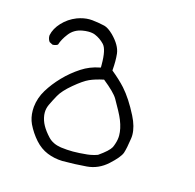

<svg xmlns="http://www.w3.org/2000/svg" viewBox="-79 -288 657 647"><g transform="rotate(15 250.0 35.5)"><path d="M163.6 -166Q178.2 -166 187.5 -162.1Q206.5 -154.3 221.2 -138.7Q235.8 -123 235.8 -70.3Q235.8 -66.9 235.8 -60.1L232.4 -59.1Q198.7 -52.7 170.4 -34.2Q139.6 -14.2 114.5 12Q89.4 38.1 72.3 66.2Q55.2 94.2 51.8 126.5Q51.3 132.8 51.3 139.2Q51.3 164.1 61 185.1Q74.2 212.4 94.2 234.9Q113.8 256.8 138.4 266.8Q163.1 276.9 191.4 277.8Q235.4 277.8 276.4 274.4Q316.4 271 347.7 242.7Q378.9 214.4 385.3 197.3Q391.1 179.7 396 145Q397 138.7 397 132.3Q397 103.5 379.4 68.8Q353 16.6 324.7 -15.1Q305.2 -36.6 275.9 -60.5Q277.3 -78.6 277.3 -92.8Q277.3 -106.9 275.9 -119.6Q272.5 -147.5 242.2 -178.2Q224.1 -195.8 210.4 -199.2Q192.4 -203.6 167 -206.5Q162.1 -207 156.7 -207Q136.2 -207 113.8 -198.7Q85.4 -187.5 65.4 -166Q45.4 -144.5 40.5 -120.6Q40.5 -119.1 40.5 -116Q40.5 -112.8 42 -107.7Q43.5 -102.5 46.9 -98.1L58.1 -92.3Q58.6 -92.3 60.5 -92.3Q62.5 -92.3 64.9 -92.8Q71.3 -93.8 76.2 -97.2Q82.5 -117.2 98.1 -137.2Q114.7 -159.2 143.6 -164.1Q154.3 -166 163.6 -166ZM175.3 234.9Q146.5 230.5 130.1 213.1Q113.8 195.8 104.5 179.2Q95.2 162.6 92.8 144Q92.3 139.6 92.3 135.3Q92.3 121.1 98.6 107.4Q106.4 90.8 117.2 71.3Q128.4 50.8 158.7 25.4Q189 0 208 -8.5Q227.1 -17.1 256.8 -23.4Q298.3 9.8 309.3 28.8Q320.3 47.9 329.6 65.2Q338.9 82.5 343.3 93.8Q354.5 122.1 354.5 145.5Q354.5 159.7 349.6 174.3Q347.2 182.1 344.2 188.5Q336.4 203.1 302.7 226.6Q285.2 232.9 267.1 234.9Q238.8 237.8 218 237.8Q197.3 237.8 175.3 234.9Z"/></g></svg>

Font: Bakudai
Style: Light
Weight: 300
Version: Version 1.48